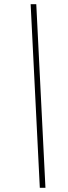

<svg xmlns="http://www.w3.org/2000/svg" viewBox="-20 -780 328 921"><path d="M171 121 127 -760H154L198 121Z"/></svg>

Font: Noto Serif Tamil Thin
Style: Italic
Weight: 100
Italic angle: -12°
Designer: Indian Type Foundry, Tom Grace, and the Monotype Design Team
Foundry: Monotype Imaging Inc.
Version: Version 2.003; ttfautohint (v1.8.4.7-5d5b)